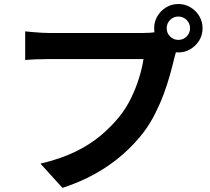

<svg xmlns="http://www.w3.org/2000/svg" viewBox="-20 -873 1040 949"><path d="M803.9 -733.4Q803.9 -709.4 820.7 -692.6Q837.5 -675.8 861.5 -675.8Q885.5 -675.8 902.4 -692.6Q919.3 -709.4 919.3 -733.4Q919.3 -757.4 902.4 -774.3Q885.5 -791.3 861.5 -791.3Q837.5 -791.3 820.7 -774.3Q803.9 -757.4 803.9 -733.4ZM741.9 -733.4Q741.9 -766.3 758.2 -793.4Q774.6 -820.6 801.6 -836.9Q828.6 -853.2 861.5 -853.2Q894.4 -853.2 921.5 -836.9Q948.6 -820.6 965 -793.4Q981.3 -766.3 981.3 -733.4Q981.3 -700.5 965 -673.5Q948.6 -646.5 921.5 -630.2Q894.4 -613.8 861.5 -613.8Q828.6 -613.8 801.6 -630.2Q774.6 -646.5 758.2 -673.5Q741.9 -700.5 741.9 -733.4ZM863.3 -654.2Q856.4 -640.2 851 -620.8Q845.6 -601.4 841.3 -585Q832.7 -548.5 820 -502.8Q807.3 -457.1 789.1 -407.9Q770.8 -358.7 746.5 -310.7Q722.1 -262.6 690.9 -220.6Q645.7 -161.3 586.1 -109Q526.5 -56.7 452.3 -15.1Q378.1 26.6 288.8 55.6L179.9 -64.1Q279.6 -87.8 352 -123Q424.5 -158.2 477.8 -203.2Q531.1 -248.1 571.8 -298.7Q605.1 -340.6 628.7 -389.9Q652.4 -439.1 667.7 -488.7Q683 -538.2 689.3 -581.1Q674.5 -581.1 639.7 -581.1Q604.9 -581.1 558.6 -581.1Q512.4 -581.1 461.8 -581.1Q411.2 -581.1 364 -581.1Q316.9 -581.1 279.5 -581.1Q242.1 -581.1 223.5 -581.1Q189.2 -581.1 156.7 -579.8Q124.3 -578.5 104.5 -576.7V-718Q119.9 -716.3 141.2 -714.4Q162.6 -712.5 185.2 -711.2Q207.7 -709.9 223.7 -709.9Q239.5 -709.9 269.5 -709.9Q299.4 -709.9 338.1 -709.9Q376.8 -709.9 419.5 -709.9Q462.2 -709.9 504.4 -709.9Q546.6 -709.9 583.6 -709.9Q620.6 -709.9 647.7 -709.9Q674.8 -709.9 686.5 -709.9Q701.5 -709.9 723.2 -711.2Q745 -712.5 764.7 -717.6Z"/></svg>

Font: Noto Sans TC
Style: Regular
Weight: 100
Designer: Ryoko NISHIZUKA 西塚涼子 (kana, bopomofo & ideographs); Paul D. Hunt (Latin, Greek & Cyrillic); Sandoll Communications 산돌커뮤니
Foundry: Adobe
Version: Version 2.004;hotconv 1.0.118;makeotfexe 2.5.65603